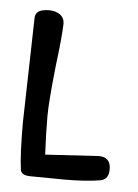

<svg xmlns="http://www.w3.org/2000/svg" viewBox="-41 -495 382 530"><g transform="rotate(5 150.0 -230.0)"><path d="M258 -6Q279 -11 279 -38Q279 -72 246 -72L98 -63Q95 -125 95 -169Q95 -209 106 -311Q116 -390 117 -427Q117 -443 105 -452Q93 -461 74 -461Q36 -461 36 -436L29 -146Q29 -57 35 -15Q38 0 63 0L158 1Q216 1 258 -6Z"/></g></svg>

Font: Patrick Hand SC
Style: Regular
Weight: 400
Designer: Patrick Wagesreiter
Foundry: Patrick Wagesreiter
Version: Version 2.001; ttfautohint (v1.8.2)